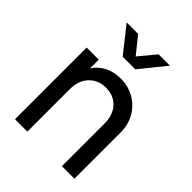

<svg xmlns="http://www.w3.org/2000/svg" viewBox="-221 -903 1021 1021"><g transform="rotate(45 290.0 -392.0)"><path d="M72 -539H163V-473Q187 -511 227 -531Q267 -551 317 -551Q374 -551 420 -524.5Q466 -498 492.5 -452Q519 -406 519 -349V0H425V-319Q425 -385 389.5 -423Q354 -461 296 -461Q238 -461 201.5 -422.5Q165 -384 165 -319V0H72ZM128 -784H214L290 -690L368 -784H453L337 -640H242Z"/></g></svg>

Font: Eudoxus Sans Medium
Style: Regular
Weight: 500
Designer: Stijn de Vries
Foundry: tokotype
Version: Version 2.005